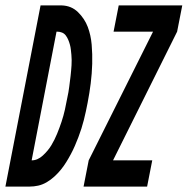

<svg xmlns="http://www.w3.org/2000/svg" viewBox="-70 -690 694 710"><path d="M-50 0 80 -670H158Q194 -669 218.5 -645Q243 -621 254.5 -590.5Q266 -560 269 -525Q272 -490 271 -454Q270 -418 265.5 -382Q261 -346 254 -310Q251 -294 247.5 -278Q244 -262 240 -246Q236 -230 231 -214.5Q226 -199 220 -183Q214 -167 207 -151Q200 -135 192 -120Q184 -105 175 -90.5Q166 -76 155.5 -63Q145 -50 131.5 -37.5Q118 -25 102.5 -16Q87 -7 71 -3.5Q55 0 39 0ZM47 -97Q69 -97 88.5 -115Q108 -133 120 -153Q132 -173 141 -195Q150 -217 157.5 -239.5Q165 -262 170 -284.5Q175 -307 179 -329Q181 -339 183 -349Q185 -359 186 -369Q187 -379 188.5 -389Q190 -399 191 -409Q192 -419 193 -429Q194 -439 194.5 -448.5Q195 -458 195 -468Q195 -478 194 -487.5Q193 -497 192 -506.5Q191 -516 188.5 -525Q186 -534 182.5 -542.5Q179 -551 173.5 -558.5Q168 -566 159.5 -569.5Q151 -573 141 -573H139ZM239 0 258 -97 496 -573H350L369 -670H604L585 -573L348 -97H493L474 0Z"/></svg>

Font: Lode
Style: Bold Italic
Weight: 700
Italic angle: -11°
Monospace: yes
Designer: Belleve Invis
Foundry: Belleve Invis
Version: Version 29.2.0; ttfautohint (v1.8.3)